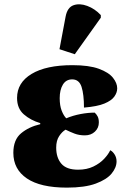

<svg xmlns="http://www.w3.org/2000/svg" viewBox="-20 -848 591 878"><path d="M286 10Q165 10 103 -32Q41 -74 41 -149Q41 -209 76.5 -238.5Q112 -268 164 -280V-285Q120 -298 89 -325Q58 -352 58 -400Q58 -470 124.5 -510Q191 -550 311 -550Q387 -550 432 -533.5Q477 -517 496.5 -492.5Q516 -468 516 -444Q516 -425 503 -406.5Q490 -388 457.5 -374.5Q425 -361 364 -356Q364 -416 353 -450.5Q342 -485 310 -485Q282 -485 267.5 -461Q253 -437 253 -399Q253 -365 262 -342Q271 -319 283 -307Q314 -320 348.5 -326.5Q383 -333 413 -333Q421 -326 426.5 -315.5Q432 -305 432 -288Q432 -263 414 -246Q396 -229 368 -229Q342 -229 321 -237Q300 -245 280 -255Q264 -246 250.5 -225.5Q237 -205 237 -173Q237 -127 260.5 -99.5Q284 -72 337 -72Q377 -72 407 -86.5Q437 -101 456.5 -122Q476 -143 484 -161Q496 -155 504.5 -141Q513 -127 513 -110Q513 -82 490.5 -54.5Q468 -27 418 -8.5Q368 10 286 10ZM322 -600 252 -623 280 -772Q288 -814 316 -824Q344 -834 379 -821Q414 -808 441 -779V-767Z"/></svg>

Font: Noto Serif Black
Style: Regular
Weight: 900
Designer: Monotype Design Team
Foundry: Monotype Imaging Inc.
Version: Version 2.014; ttfautohint (v1.8.4.7-5d5b)